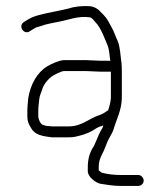

<svg xmlns="http://www.w3.org/2000/svg" viewBox="-20 -463 542 632"><path d="M265 -265H190C175.3 -265 145.7 -251 136 -245C101.9 -224.5 80.6 -185.7 73 -140L71 -118C70.3 -110 70 -102.3 70 -95V-80C70 -63.3 74.4 -55 82 -42C94.3 -18.7 119.9 -14.8 150 -11H207C215 -11 222 -11.7 228 -13C248.9 -17.6 264.9 -22.3 283 -32C294.6 -38.8 303.1 -46 315 -48C317 -49.3 318.7 -50 320 -50C319.3 -48.7 319 -47.3 319 -46C317.7 -42.7 315.3 -38.3 312 -33C301.4 -14.8 295.2 9.2 284 26C274.5 41.8 269 62.5 269 87V101C269 118.7 294.7 139 311 142C331 144.9 352.6 149 376 149H435C444.5 149 453 141.2 453 131.5C453 121.9 444.5 113 435 113H376C355.1 113 334.5 110.4 317 106C313.9 106 308.7 99.8 305 98V87C305 57.6 317.6 45.5 325 25L333 5C338 -7.6 349 -23 353 -35C362.3 -67.7 381 -100.7 381 -142V-228C381 -236.7 380.7 -245.7 380 -255C376.2 -279.8 375.7 -309.4 367 -329C361 -341 355.1 -359.8 348 -372L336 -394C331.3 -402 326 -409 320 -415L305 -430C297.7 -436 289.7 -440 281 -442C254.7 -444.9 227 -442 206 -435C172.7 -426.7 135.1 -421.2 103 -412L91 -408C85 -406 77.7 -402.3 69 -397L58 -390C38.8 -377.2 58.5 -347 78 -360L89 -367C94.3 -370.3 98 -372.3 100 -373L114 -377L129 -382C142.3 -385 156.3 -388.5 171 -391C206.1 -396.9 235.7 -411.6 275 -406C282 -406 289.2 -395.5 294 -390C312.1 -371.9 323.4 -338.8 334 -314C339.5 -300.3 340.8 -279.3 343 -262C341.7 -262.7 340.7 -263 340 -263H312C299.5 -263 277.7 -265 265 -265ZM336 -100C335.3 -100 334.3 -99.3 333 -98C323.9 -91.9 315.9 -86.4 304 -83C272.5 -72.5 248.7 -47 207 -47H151C146.3 -47.7 141.3 -48 136 -48C132 -48.7 127 -50 121 -52C112.5 -55.4 106 -71.4 106 -80V-97C106 -109.2 107.9 -123.5 109 -135C110.5 -148.8 114.2 -154.5 118 -166C122.7 -184.8 139.5 -204.8 154.5 -214C158.7 -216.6 182.3 -229 190 -229H265C276.9 -229 300.5 -227 312 -227H345V-142C345 -129.2 339.1 -109.4 336 -100Z"/></svg>

Font: HoneyBee
Style: Lit
Weight: 300
Foundry: Cannot Into Space Fonts
Version: Version 0.89